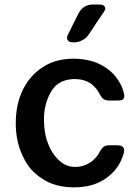

<svg xmlns="http://www.w3.org/2000/svg" viewBox="-20 -806 607 838"><path d="M277.3 -657.2Q272.5 -647.5 272.5 -640.6Q272.5 -634.8 275.4 -630.9Q281.2 -621.1 299.8 -621.1H304.7Q323.2 -621.1 339.8 -630.9Q357.4 -639.6 367.2 -655.3Q382.8 -677.7 399.4 -704.1Q417 -729.5 432.6 -752.9Q439.5 -762.7 439.5 -769.5Q438.5 -773.4 437.5 -776.4Q432.6 -786.1 415 -786.1H382.8Q364.3 -786.1 348.6 -776.4Q333 -766.6 324.2 -750Q313.5 -728.5 300.8 -704.1Q289.1 -678.7 277.3 -657.2ZM493.2 -367.2Q514.6 -367.2 519.5 -375Q522.5 -379.9 522.5 -387.7Q522.5 -392.6 520.5 -400.4Q516.6 -417 508.8 -433.6Q501 -449.2 491.2 -462.9Q475.6 -484.4 456.1 -500Q436.5 -515.6 412.1 -527.3Q387.7 -539.1 360.4 -543.9Q333 -549.8 301.8 -549.8Q263.7 -549.8 229.5 -541Q196.3 -532.2 168 -513.7Q139.6 -496.1 117.2 -470.7Q95.7 -446.3 80.1 -415Q64.5 -382.8 56.6 -346.7Q48.8 -309.6 48.8 -268.6Q48.8 -226.6 56.6 -191.4Q64.5 -155.3 80.1 -123Q94.7 -91.8 116.2 -66.4Q138.7 -42 167 -24.4Q195.3 -5.9 229.5 2.9Q263.7 11.7 302.7 11.7Q335 11.7 363.3 5.9Q391.6 0 415 -11.7Q439.5 -23.4 458 -40Q477.5 -55.7 492.2 -77.1Q502 -90.8 508.8 -106.4Q515.6 -122.1 520.5 -138.7Q524.4 -154.3 517.6 -163.1Q510.7 -171.9 493.2 -171.9Q481.4 -171.9 457 -171.9Q437.5 -171.9 428.7 -162.1Q419.9 -153.3 413.1 -139.6Q410.2 -134.8 407.2 -129.9Q404.3 -125 400.4 -121.1Q391.6 -110.4 381.8 -102.5Q371.1 -94.7 359.4 -88.9Q352.5 -85.9 344.7 -83Q336.9 -81.1 329.1 -79.1Q280.3 -71.3 245.1 -99.6Q210.9 -127.9 192.4 -172.9Q181.6 -198.2 176.8 -225.6Q171.9 -253.9 171.9 -281.2Q170.9 -347.7 200.2 -401.4Q229.5 -455.1 291 -460Q293.9 -460 297.9 -460.9Q300.8 -460.9 304.7 -460.9Q330.1 -460.9 350.6 -454.1Q371.1 -447.3 385.7 -433.6Q394.5 -425.8 401.4 -417Q408.2 -408.2 413.1 -398.4Q419.9 -384.8 428.7 -376Q438.5 -367.2 458 -367.2Q458 -367.2 457 -367.2Q465.8 -367.2 475.6 -367.2Q484.4 -367.2 493.2 -367.2Z"/></svg>

Font: DeepSea
Style: Medium
Weight: 500
Designer: Stem
Version: Version 3.019;git-0a5106e0b